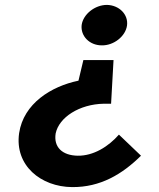

<svg xmlns="http://www.w3.org/2000/svg" viewBox="-20 -744 648 783"><path d="M498 -640C504 -685 466 -723 416 -724C367 -724 319 -686 313 -642C308 -597 345 -559 395 -559C444 -558 492 -596 498 -640ZM207 -200C221 -266 304 -319 403 -321H433L443 -499H320L300 -415C189 -392 76 -322 58 -201C39 -69 147 18 274 19C389 20 478 -33 555 -109L465 -195C422 -146 361 -108 297 -109C234 -110 198 -144 207 -200Z"/></svg>

Font: Jost*
Style: Bold Italic
Weight: 700
Italic angle: -10°
Version: Version 3.7